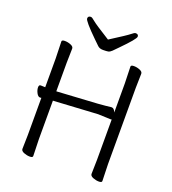

<svg xmlns="http://www.w3.org/2000/svg" viewBox="-159 -1010 1018 1139"><g transform="rotate(20 350.0 -440.5)"><path d="M179 1Q179 11 160.5 11Q142 11 123 3.5Q104 -4 104 -17L106 -106V-340Q103 -339 99 -339H98Q85 -339 75.5 -357.5Q66 -376 66 -392Q66 -408 77 -408H78L106 -407V-589L103 -695Q103 -705 122 -705Q141 -705 159.5 -697.5Q178 -690 178 -677L176 -588V-407H181L432 -422Q455 -424 479 -426Q503 -428 515 -430H518Q533 -430 542 -406V-589L539 -695Q539 -705 558 -705Q577 -705 595.5 -697.5Q614 -690 614 -677L612 -588V-106L615 0Q615 10 596.5 10Q578 10 559 2.5Q540 -5 540 -18L542 -107V-362L536 -361L456 -364L182 -348H176V-105ZM286 -775Q200 -859 200 -875.5Q200 -892 218 -892Q226 -892 243.5 -876.5Q261 -861 359 -800Q460 -864 476.5 -878Q493 -892 501 -892Q519 -892 519 -876.5Q519 -861 438 -779Q418 -758 406.5 -747Q395 -736 384.5 -734Q374 -732 352 -732Q330 -732 318 -744Q306 -756 286 -775Z"/></g></svg>

Font: LXGW WenKai TC
Style: Regular
Weight: 400
Designer: LXGW / Fontworks Inc.
Foundry: LXGW / Fontworks Inc.
Version: Version 1.330